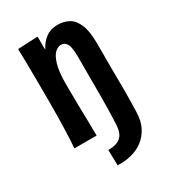

<svg xmlns="http://www.w3.org/2000/svg" viewBox="-169 -614 778 868"><g transform="rotate(-30 219.5 -180.0)"><path d="M187 163 185 82Q214 82 232.5 74.5Q251 67 261 50.5Q271 34 273 8Q274 -12 275 -34.5Q276 -57 276.5 -85Q277 -113 277 -148.5Q277 -184 277 -229V-353Q277 -382 273 -400.5Q269 -419 260 -428Q251 -437 237 -437Q221 -437 205.5 -423Q190 -409 179 -373Q168 -337 168 -270Q168 -205 169 -158Q170 -111 171 -74Q172 -37 172 -1H56Q58 -26 59 -49.5Q60 -73 61 -99.5Q62 -126 62.5 -161.5Q63 -197 63 -247Q63 -308 62.5 -359.5Q62 -411 61.5 -451Q61 -491 60 -517L164 -522Q165 -505 164.5 -488Q164 -471 165 -453Q181 -485 206.5 -504Q232 -523 268 -523Q301 -523 326.5 -509Q352 -495 367 -459.5Q382 -424 382 -361V-232Q382 -198 382.5 -171.5Q383 -145 383 -120.5Q383 -96 382.5 -68Q382 -40 381 -4Q380 43 363 75.5Q346 108 319 128Q292 148 257.5 156.5Q223 165 187 163Z"/></g></svg>

Font: Truculenta
Style: Bold
Weight: 700
Designer: Ivan Castro, Eva Sanz & Omnibus-Type Team
Foundry: Omnibus-Type
Version: Version 1.002